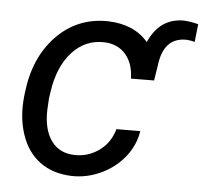

<svg xmlns="http://www.w3.org/2000/svg" viewBox="-45 -612 715 670"><g transform="rotate(5 312.0 -277.0)"><path d="M233.9 -63.5Q281.2 -62.5 319.6 -90.3Q357.9 -118.2 371.1 -166L454.6 -166.5Q447.3 -117.2 414.6 -75.9Q381.8 -34.7 332 -11.5Q282.2 11.7 230 10.3Q163.6 8.3 118.4 -24.9Q73.2 -58.1 53 -118.4Q32.7 -178.7 40.5 -252.4L42 -265.6Q56.6 -391.1 129.9 -465.8Q203.1 -540.5 309.1 -538.6Q400.9 -536.1 450.2 -478Q487.8 -564 572.3 -564Q596.2 -563 623.5 -555.7L616.7 -493.2Q603 -497.1 588.9 -498Q513.7 -500 498 -415L487.3 -346.7L406.2 -346.2Q405.3 -398.9 377.9 -430.7Q350.6 -462.4 303.7 -464.4Q236.3 -466.8 189.7 -415.5Q143.1 -364.3 130.4 -273.4L127.4 -252.9L125 -210.4Q123.5 -142.6 151.9 -103.5Q180.2 -64.5 233.9 -63.5Z"/></g></svg>

Font: Roboto
Style: Italic
Weight: 400
Italic angle: -12°
Designer: Google
Version: Version 2.134; 2016; ttfautohint (v1.6)